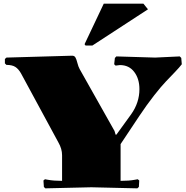

<svg xmlns="http://www.w3.org/2000/svg" viewBox="-20 -1030 1020 1051"><path d="M485.8 -780.8H448.2L442.9 -788.1L547.9 -1009.8H765.1L790 -979ZM640.1 -241.2V-40Q686.5 -40 717.8 -45.9L733.9 -48.8L742.2 -42L740.2 -6.8L731.9 1L480 -4.9L228 1L220.2 -6.8L217.8 -42L226.1 -48.8L242.2 -45.9Q273.4 -40 319.8 -40V-180.2Q319.8 -215.3 299.8 -250L95.2 -627.9Q81.5 -652.3 64 -663.6Q46.4 -674.8 15.1 -674.8L6.8 -683.1V-707L15.1 -714.8L375 -725.1Q387.2 -725.1 392.8 -715.6Q398.4 -706.1 403.6 -685.5Q408.7 -665 416 -651.9L606.9 -313L612.8 -293H617.2L698.2 -404.8Q743.2 -468.3 743.2 -542Q743.2 -598.6 714.8 -636.2Q686.5 -673.8 636.2 -673.8L612.8 -670.9L605 -678.2L608.9 -712.9L617.2 -721.2L829.1 -714.8L963.9 -721.2L972.2 -712.9L975.1 -678.2Q962.9 -662.1 938 -636Q913.1 -609.9 888.2 -584Q863.3 -558.1 823.7 -507.8Q784.2 -457.5 743.2 -396Z"/></svg>

Font: Yokawerad
Style: Regular
Weight: 500
Designer: gluk
Foundry: gluk
Version: Version 0.79